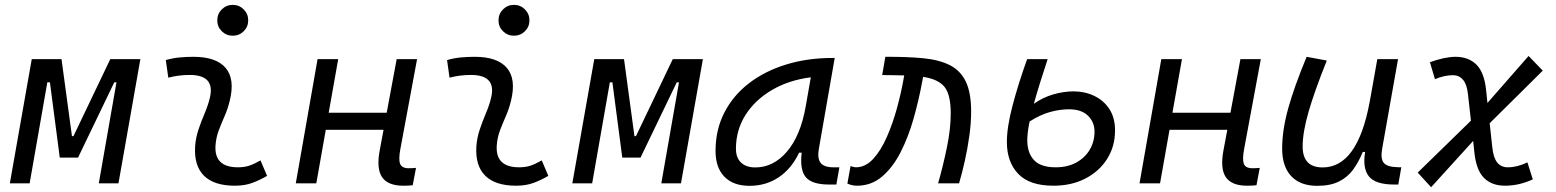

<svg xmlns="http://www.w3.org/2000/svg" viewBox="-20 -764 6485 800"><path d="M21 0 112.3 -517.6H236.3L279.8 -196.8H286.1L439.5 -517.6H564.9L473.6 0H391.6L465.3 -420.9H456.1L305.2 -107.4H229L188 -420.9H177.2L103.5 0Z M1065.4 -95.7 1092.8 -31.2Q1064 -14.2 1032 -2.2Q1000 9.8 958.5 9.8Q872.1 9.8 830.1 -31.7Q788.1 -73.2 793 -153.3Q795.4 -189.9 807.1 -224.6Q818.8 -259.3 832.8 -292Q846.7 -324.7 854 -355Q878.4 -451.7 770.5 -451.7Q724.1 -451.7 681.2 -440.4L670.9 -513.7Q699.7 -522 728.5 -524.7Q757.3 -527.3 786.1 -527.3Q880.9 -527.3 920.2 -481Q959.5 -434.6 937.5 -345.2Q929.2 -310.5 916 -280.5Q902.8 -250.5 891.6 -221.2Q880.4 -191.9 877.9 -157.7Q872.1 -66.9 971.2 -66.9Q997.6 -66.9 1017.8 -73.5Q1038.1 -80.1 1065.4 -95.7ZM949.7 -615.2Q922.9 -615.2 904.1 -633.8Q885.3 -652.3 885.3 -679.2Q885.3 -706.1 904.1 -724.9Q922.9 -743.7 949.7 -743.7Q976.6 -743.7 995.4 -724.9Q1014.2 -706.1 1014.2 -679.2Q1014.2 -652.3 995.4 -633.8Q976.6 -615.2 949.7 -615.2Z M1212.4 0 1303.2 -517.6H1389.2L1349.6 -294.4H1591.3L1632.8 -517.6H1717.8L1647.9 -141.6Q1640.1 -99.6 1647.2 -81.3Q1654.3 -63 1683.1 -63Q1697.3 -63 1713.4 -64.5L1699.7 7.8Q1684.1 9.8 1660.2 9.8Q1596.7 9.8 1572.3 -25.4Q1547.9 -60.5 1562 -136.7L1578.1 -223.1H1337.4L1297.9 0Z M2237.3 -95.7 2264.6 -31.2Q2235.8 -14.2 2203.9 -2.2Q2171.9 9.8 2130.4 9.8Q2043.9 9.8 2002 -31.7Q1960 -73.2 1964.8 -153.3Q1967.3 -189.9 1979 -224.6Q1990.7 -259.3 2004.6 -292Q2018.6 -324.7 2025.9 -355Q2050.3 -451.7 1942.4 -451.7Q1896 -451.7 1853 -440.4L1842.8 -513.7Q1871.6 -522 1900.4 -524.7Q1929.2 -527.3 1958 -527.3Q2052.7 -527.3 2092 -481Q2131.3 -434.6 2109.4 -345.2Q2101.1 -310.5 2087.9 -280.5Q2074.7 -250.5 2063.5 -221.2Q2052.2 -191.9 2049.8 -157.7Q2043.9 -66.9 2143.1 -66.9Q2169.4 -66.9 2189.7 -73.5Q2210 -80.1 2237.3 -95.7ZM2121.6 -615.2Q2094.7 -615.2 2075.9 -633.8Q2057.1 -652.3 2057.1 -679.2Q2057.1 -706.1 2075.9 -724.9Q2094.7 -743.7 2121.6 -743.7Q2148.4 -743.7 2167.2 -724.9Q2186 -706.1 2186 -679.2Q2186 -652.3 2167.2 -633.8Q2148.4 -615.2 2121.6 -615.2Z M2364.7 0 2456.1 -517.6H2580.1L2623.5 -196.8H2629.9L2783.2 -517.6H2908.7L2817.4 0H2735.4L2809.1 -420.9H2799.8L2648.9 -107.4H2572.8L2531.7 -420.9H2521L2447.3 0Z M3103 10.3Q3035.2 10.3 2998.3 -27.8Q2961.4 -65.9 2961.4 -135.3Q2961.4 -223.1 2998 -294.7Q3034.7 -366.2 3100.6 -417Q3166.5 -467.8 3255.4 -495.1Q3344.2 -522.5 3448.7 -522.5H3458L3392.1 -145Q3384.8 -105.5 3398.7 -86.2Q3412.6 -66.9 3452.6 -66.9H3477.5L3464.8 4.9H3434.1Q3363.3 4.9 3337.6 -25.6Q3312 -56.2 3320.3 -127.9H3309.6Q3278.3 -61.5 3225.1 -25.6Q3171.9 10.3 3103 10.3ZM3127 -66.4Q3202.6 -66.4 3259 -132.3Q3315.4 -198.2 3336.9 -319.3L3358.4 -441.9Q3267.1 -430.2 3196.8 -389.2Q3126.5 -348.1 3086.4 -285.2Q3046.4 -222.2 3046.4 -144Q3046.4 -106.9 3067.6 -86.7Q3088.9 -66.4 3127 -66.4Z M3888.7 0Q3908.7 -69.3 3925 -147.7Q3941.4 -226.1 3941.4 -292Q3941.4 -369.6 3915.5 -401.9Q3889.6 -434.1 3826.2 -443.8L3823.2 -427.2Q3808.6 -347.7 3786.6 -270Q3764.6 -192.4 3732.2 -129.2Q3699.7 -65.9 3655 -28.1Q3610.4 9.8 3550.8 9.8Q3541.5 9.8 3531.7 7.8Q3522 5.9 3510.7 1L3523.9 -71.8Q3539.1 -66.9 3545.9 -66.9Q3585.9 -66.9 3618.2 -101.8Q3650.4 -136.7 3675 -192.9Q3699.7 -249 3717.3 -313.2Q3734.9 -377.4 3745.1 -436L3747.6 -449.7Q3727.1 -450.2 3704.1 -450.7Q3681.2 -451.2 3655.8 -451.2L3668.9 -527.3Q3758.8 -527.8 3825.7 -521.5Q3892.6 -515.1 3937.3 -492.7Q3981.9 -470.2 4004.2 -424.1Q4026.4 -377.9 4026.4 -298.8Q4026.4 -251.5 4019 -198.5Q4011.7 -145.5 4000.2 -94.2Q3988.8 -43 3976.1 0Z M4369.6 9.8Q4269.5 9.8 4222.4 -39.8Q4175.3 -89.4 4175.3 -172.4Q4175.3 -234.9 4199.5 -326.2Q4223.6 -417.5 4259.8 -517.6H4345.2Q4328.1 -465.8 4313.5 -418.9Q4298.8 -372.1 4287.6 -331.5Q4324.7 -357.9 4368.4 -370.6Q4412.1 -383.3 4453.1 -383.3Q4499.5 -383.3 4538.8 -364.7Q4578.1 -346.2 4602.1 -310.1Q4626 -273.9 4626 -220.7Q4626 -153.8 4593 -101.8Q4560.1 -49.8 4502.2 -20Q4444.3 9.8 4369.6 9.8ZM4270 -257.8Q4260.3 -210.4 4260.3 -179.7Q4260.3 -127.4 4288.1 -97.2Q4315.9 -66.9 4378.9 -66.9Q4428.2 -66.9 4464.4 -86.7Q4500.5 -106.4 4520.5 -140.1Q4540.5 -173.8 4540.5 -215.8Q4540.5 -254.9 4513.4 -281.7Q4486.3 -308.6 4434.1 -308.6Q4395.5 -308.6 4354.5 -297.1Q4313.5 -285.6 4270 -257.8Z M4728 0 4818.8 -517.6H4904.8L4865.2 -294.4H5106.9L5148.4 -517.6H5233.4L5163.6 -141.6Q5155.8 -99.6 5162.8 -81.3Q5169.9 -63 5198.7 -63Q5212.9 -63 5229 -64.5L5215.3 7.8Q5199.7 9.8 5175.8 9.8Q5112.3 9.8 5087.9 -25.4Q5063.5 -60.5 5077.6 -136.7L5093.8 -223.1H4853L4813.5 0Z M5468.3 10.3Q5397.9 10.3 5360.1 -30Q5322.3 -70.3 5322.3 -145Q5322.3 -222.2 5347.7 -313Q5373 -403.8 5424.3 -527.3L5508.3 -511.7Q5456.5 -382.3 5432.1 -297.4Q5407.7 -212.4 5407.7 -153.8Q5407.7 -66.4 5491.2 -66.4Q5635.7 -66.4 5686.5 -336.9V-336.4L5718.8 -517.6H5805.2L5739.3 -146Q5731.4 -103.5 5745.4 -85.9Q5759.3 -68.4 5802.2 -67.4L5818.8 -66.9L5806.2 4.9H5789.1Q5710.9 4.9 5683.8 -29.1Q5656.7 -63 5668 -130.9H5658.2Q5641.1 -88.9 5617.9 -57.1Q5594.7 -25.4 5558.8 -7.6Q5522.9 10.3 5468.3 10.3Z M5942.9 16.1 5887.2 -44.9 6108.9 -261.2 6096.7 -370.1Q6092.3 -412.6 6075.9 -431.6Q6059.6 -450.7 6034.2 -450.7Q5998 -450.7 5959 -434.1L5938 -504.9Q6001 -527.3 6044.9 -527.3Q6099.1 -527.3 6132.1 -494.4Q6165 -461.4 6172.4 -386.2L6177.7 -335L6349.1 -530.8L6408.2 -469.7L6187 -250.5L6198.2 -147.5Q6203.1 -105 6219.2 -85.9Q6235.4 -66.9 6262.2 -66.9Q6301.8 -66.9 6344.2 -87.4L6366.7 -16.6Q6309.1 9.8 6251 9.8Q6195.3 9.8 6162.8 -23.2Q6130.4 -56.2 6123 -131.3L6118.2 -176.8Z"/></svg>

Font: Cascadia Mono PL SemiLight
Style: Italic
Weight: 350
Italic angle: -10°
Monospace: yes
Designer: Aaron Bell
Foundry: Saja Typeworks
Version: Version 2404.023; ttfautohint (v1.8.4)